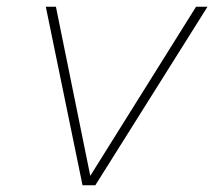

<svg xmlns="http://www.w3.org/2000/svg" viewBox="-20 -550 640 570"><path d="M225 0 116 -530H146L248 -28L562 -530H596L263 0Z"/></svg>

Font: Geist Mono Thin
Style: Italic
Weight: 100
Italic angle: -12°
Monospace: yes
Designer: Basement.studio, Andrés Briganti, Mateo Zaragoza
Foundry: Basement.studio, Vercel, Andrés Briganti, Guido Ferreyra, Mateo Zaragoza
Version: Version 1.500; ttfautohint (v1.8.4.7-5d5b)